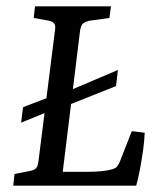

<svg xmlns="http://www.w3.org/2000/svg" viewBox="-20 -589 513 609"><path d="M22 0 26 -37 76 -47Q90 -50 95 -56Q100 -62 102 -78L155 -497Q156 -510 151.5 -515Q147 -520 137 -523L87 -532L91 -569H332L327 -532L262 -523Q251 -520 244 -515Q237 -510 234 -492L179 -44H256Q281 -44 301.5 -46Q322 -48 336 -52Q348 -56 352 -61.5Q356 -67 360 -76L398 -173L439 -168Q438 -141 433.5 -110Q429 -79 423.5 -50Q418 -21 412 0ZM47 -200 53 -249 165 -292 175 -291 354 -367 348 -316 170 -245 160 -246Z"/></svg>

Font: Rasa
Style: Italic
Weight: 400
Italic angle: -7.10001°
Designer: Anna Giedrys (Yrsa+Rasa design), David Brezina (Yrsa art-direction, Rasa art-direction, design)
Foundry: Rosetta Type Foundry
Version: Version 2.004